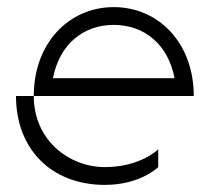

<svg xmlns="http://www.w3.org/2000/svg" viewBox="-20 -520 565 540"><path d="M75 -250H25C25 -100 125 0 275 0C375 0 425 -50 425 -50V-100C425 -100 375 -50 275 -50C175 -50 75 -125 75 -250ZM75 -250H525C525 -400 425 -500 300 -500C175 -500 75 -400 75 -250ZM129 -300C147 -395 214 -450 300 -450C386 -450 453 -395 471 -300Z"/></svg>

Font: LS-VG5000 Light Shifted
Style: Regular
Weight: 400
Designer: Justin Bihan, 2021
Foundry: Justin Bihan, 2021
Version: Version 1.000;Glyphs 3.1.2 (3151)